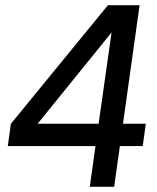

<svg xmlns="http://www.w3.org/2000/svg" viewBox="-20 -720 605 740"><path d="M22 -243 396 -700H518L454 -243H542L530 -157H442L420 0H326L348 -157H10ZM360 -243 410 -595 125 -243Z"/></svg>

Font: Retni Sans Medium
Style: Italic
Weight: 500
Italic angle: -8°
Designer: Vitaly Kuzmin
Foundry: ParaType Ltd.
Version: Version 1.00;June 10, 2019;FontCreator 11.5.0.2425 64-bit; t